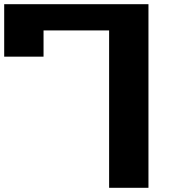

<svg xmlns="http://www.w3.org/2000/svg" viewBox="-20 -895 852 915"><path d="M500 0H687.5V-875H0V-625H187.5V-750H500Z"/></svg>

Font: Faithful 32x
Style: Semibold
Weight: 400
Foundry: Faithful Resource Pack
Version: Version 1.0; January 27, 2023